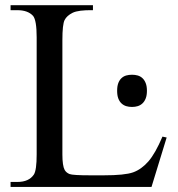

<svg xmlns="http://www.w3.org/2000/svg" viewBox="-20 -734 698 754"><path d="M618 -197.5 634.5 -194 575 0H21.5V-19.5H48.5Q93.5 -19.5 113 -48.5Q124 -65.5 124 -127.5V-587.5Q124 -654 110 -671.5Q89.5 -694 48.5 -694H21.5V-713.5H345V-694Q288 -695 265.2 -683.8Q242.5 -672.5 233.8 -655.5Q225 -638.5 225 -576V-127.5Q225 -83 234 -66.5Q240.5 -55.5 253.2 -50.5Q266 -45.5 335 -45.5H387Q470 -45.5 502.8 -57.2Q535.5 -69 562.8 -100.2Q590 -131.5 618 -197.5ZM440 -377.5Q440 -395.5 444.5 -407.5Q449 -419.5 457 -427Q465 -434.5 475.5 -437.5Q486 -440.5 498.5 -440.5Q510.5 -440.5 521 -437.5Q531.5 -434.5 539.5 -427Q547.5 -419.5 552.2 -407.5Q557 -395.5 557 -377.5Q557 -359.5 552.2 -347.5Q547.5 -335.5 539.5 -328Q531.5 -320.5 521 -317.2Q510.5 -314 498.5 -314Q486 -314 475.5 -317.2Q465 -320.5 457 -328Q449 -335.5 444.5 -347.5Q440 -359.5 440 -377.5Z"/></svg>

Font: MM Phetkon
Style: Regular
Weight: 400
Designer: Khon Soe Zaw Thu
Version: Version 1.00 July 15, 2016, initial release